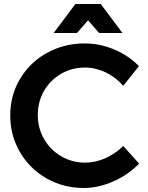

<svg xmlns="http://www.w3.org/2000/svg" viewBox="-20 -925 736 955"><path d="M506 -565C539 -549 568 -527 593 -498L671 -596C637 -631 596 -659 548 -679C500 -699 451 -709 401 -709C332 -709 270 -693 214 -662C157 -631 113 -588 80 -533C47 -478 31 -418 31 -351C31 -284 47 -224 79 -169C111 -114 155 -70 211 -38C267 -6 329 10 396 10C446 10 495 -1 544 -23C593 -44 635 -74 672 -111L593 -199C567 -173 537 -153 504 -138C470 -123 436 -116 403 -116C360 -116 320 -127 284 -148C248 -169 220 -197 199 -234C178 -270 168 -310 168 -353C168 -396 178 -436 199 -473C220 -509 248 -537 284 -558C320 -579 360 -589 403 -589C438 -589 472 -581 506 -565ZM589 -761 481 -905H355L247 -761H363L418 -824L473 -761Z"/></svg>

Font: Argentum Sans Medium
Style: Regular
Weight: 500
Designer: Julieta Ulanovsky
Foundry: Julieta Ulanovsky
Version: Version 5.001;January 29, 2019;FontCreator 11.5.0.2425 64-bi